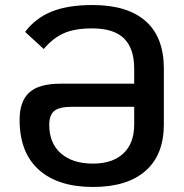

<svg xmlns="http://www.w3.org/2000/svg" viewBox="-20 -732 731 764"><path d="M632 -459V-237Q632 -116 559 -52Q486 12 350 12Q211 12 134.5 -56.5Q58 -125 58 -255Q58 -329 96.5 -364Q135 -399 221 -399H514V-459Q514 -539 473.5 -579Q433 -619 347 -619Q277 -619 233.5 -599.5Q190 -580 154 -537L80 -605Q120 -659 184.5 -685.5Q249 -712 348 -712Q487 -712 559.5 -648Q632 -584 632 -459ZM514 -237V-307H265Q217 -307 196.5 -291Q176 -275 176 -235Q176 -162 222.5 -121.5Q269 -81 350 -81Q428 -81 471 -121.5Q514 -162 514 -237Z"/></svg>

Font: KoHo SemiBold
Style: Regular
Weight: 600
Designer: Cadson Demak & Katatrad Team
Foundry: Cadson Demak Co.,Ltd.
Version: Version 1.000; ttfautohint (v1.6)